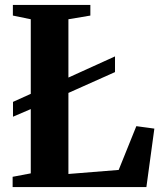

<svg xmlns="http://www.w3.org/2000/svg" viewBox="-20 -763 659 783"><path d="M31.5 0V-42L105.5 -56V-684.5L32.5 -699.5V-743H348.5V-699.5L259 -684.5V-53.5L464 -70L536 -248.5L609.5 -238.5L577 0ZM33 -287V-347.5L142.5 -397L180.5 -411L449 -533V-469L179.5 -348.5L142.5 -334Z"/></svg>

Font: Merriweather 72pt
Style: Bold
Weight: 700
Version: Version 2.100